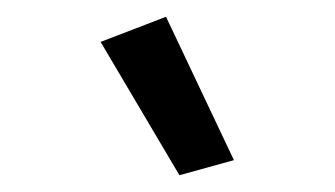

<svg xmlns="http://www.w3.org/2000/svg" viewBox="-20 -781 399 229"><path d="M194 -572 100 -731 178 -761 259 -590Z"/></svg>

Font: Special Gothic Condensed One
Style: Regular
Weight: 400
Designer: Alistair McCready
Foundry: Monolith
Version: Version 1.010; ttfautohint (v1.8.4.7-5d5b)